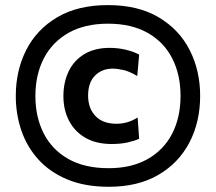

<svg xmlns="http://www.w3.org/2000/svg" viewBox="-20 -721 848 754"><path d="M407.5 12.5Q314 12.5 245.2 -16Q176.5 -44.5 131.2 -94.2Q86 -144 64 -208.2Q42 -272.5 42 -344Q42 -444 83.2 -525Q124.5 -606 205.2 -653.5Q286 -701 403.5 -701Q522.5 -701 603.2 -653Q684 -605 725 -524.2Q766 -443.5 766 -344.5Q766 -242 723.8 -161.2Q681.5 -80.5 601.5 -34Q521.5 12.5 407.5 12.5ZM407 -60.5Q496 -60.5 559.2 -96Q622.5 -131.5 655.8 -195.5Q689 -259.5 689 -344.5Q689 -428 656.2 -492Q623.5 -556 559.8 -592Q496 -628 404 -628Q312.5 -628 248.8 -591.8Q185 -555.5 152 -491.5Q119 -427.5 119 -344Q119 -262 151.2 -198Q183.5 -134 247.5 -97.2Q311.5 -60.5 407 -60.5ZM418 -155.5Q357.5 -155.5 315.2 -180Q273 -204.5 251 -247Q229 -289.5 229 -343.5Q229 -397.5 249.5 -440.5Q270 -483.5 310.8 -508.2Q351.5 -533 411 -533Q443 -533 473.8 -525.8Q504.5 -518.5 526.5 -506.5L519 -422.5Q488 -441 464 -446.2Q440 -451.5 423 -451.5Q380 -451.5 353 -424Q326 -396.5 326 -346Q326 -295.5 355 -265.2Q384 -235 437.5 -235Q482 -235 520.5 -259.5L526.5 -176Q507.5 -167.5 480.8 -161.5Q454 -155.5 418 -155.5Z"/></svg>

Font: Heraclito SemiBold
Style: Regular
Weight: 600
Designer: Kostas Bartsokas (font) & Cristiano Sobral (main changes)
Foundry: Kostas Bartsokas (font) & Cristiano Sobral (main changes)
Version: Version 1.00;July 8, 2020;FontCreator 13.0.0.2655 64-bit